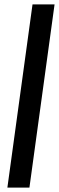

<svg xmlns="http://www.w3.org/2000/svg" viewBox="-20 -851 268 871"><path d="M13.5 0 127.5 -831H227.5L113.5 0Z"/></svg>

Font: Merriweather 72pt
Style: Italic
Weight: 400
Italic angle: -7.8°
Version: Version 2.101